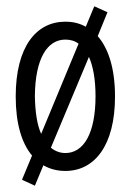

<svg xmlns="http://www.w3.org/2000/svg" viewBox="-20 -536 415 611"><path d="M91 55 118 -10C139 2 162 8 188 8C281 8 346 -73 346 -229C346 -318 325 -382 291 -421L322 -497L280 -516L253 -451C233 -462 212 -467 188 -467C95 -467 30 -387 30 -229C30 -143 49 -80 82 -41L50 36ZM91 -230C92 -351 131 -410 188 -410C204 -410 218 -406 230 -397L111 -110C98 -139 92 -179 91 -230ZM188 -49C171 -49 155 -55 142 -66L263 -355C276 -326 284 -284 284 -230C284 -111 246 -49 188 -49Z"/></svg>

Font: Inconsolata Condensed Thin
Style: Regular
Weight: 100
Width: 3
Monospace: yes
Designer: Raph Levien, Cyreal, Brenton Simpson
Foundry: Raph Levien, Cyreal, Google
Version: Version 3.100